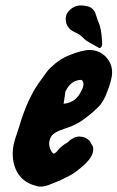

<svg xmlns="http://www.w3.org/2000/svg" viewBox="-20 -695 437 715"><path d="M326.2 -529.3Q311.5 -537.1 304.7 -541.5Q297.9 -545.9 291 -552.7Q284.2 -559.6 276.4 -565.4Q271.5 -569.3 260.3 -574.2Q249 -579.1 240.7 -586.4Q232.4 -593.8 227.5 -606.4Q226.6 -608.4 226.6 -609.9Q226.6 -611.3 226.1 -612.8Q225.6 -614.3 225.6 -616.2Q225.6 -618.2 225.1 -619.6Q224.6 -621.1 224.6 -623Q224.6 -641.6 236.3 -654.3Q255.9 -674.8 281.2 -674.8Q293 -674.8 308.6 -670.9Q318.4 -668 325.2 -661.1Q332 -654.3 334.5 -647.9Q336.9 -641.6 340.8 -628.9Q344.7 -616.2 347.7 -610.4Q357.4 -586.9 359.4 -548.8Q359.4 -545.9 359.9 -540.5Q360.4 -535.2 360.4 -533.2Q360.4 -517.6 350.6 -515.6ZM216.8 -308.6Q256.8 -312.5 276.4 -344.7Q291 -369.1 291 -380.9Q291 -388.7 286.1 -395.5Q281.2 -400.4 261.7 -393.6Q239.3 -385.7 223.6 -354.5Q222.7 -348.6 220.7 -333.5Q218.8 -318.4 216.8 -308.6ZM179.7 -123Q183.6 -123 188 -127Q192.4 -130.9 196.3 -136.2Q200.2 -141.6 210 -149.9Q219.7 -158.2 232.4 -165L238.3 -170.9Q245.1 -176.8 254.9 -181.6Q264.6 -186.5 276.4 -186.5Q277.3 -186.5 280.3 -186Q283.2 -185.5 285.2 -185.5Q296.9 -183.6 305.7 -177.2Q314.5 -170.9 316.4 -166L319.3 -160.2Q326.2 -151.4 327.1 -144.5V-138.7Q327.1 -112.3 295.4 -83Q263.7 -53.7 239.3 -41Q214.8 -28.3 200.2 -21.5H199.2Q195.3 -20.5 171.9 -10.3Q148.4 0 130.9 0Q120.1 0 101.6 -6.8Q66.4 -18.6 46.9 -49.3Q27.3 -80.1 27.3 -124Q27.3 -140.6 30.8 -156.2Q34.2 -171.9 42 -194.8Q49.8 -217.8 51.8 -224.6Q81.1 -324.2 125 -386.7Q145.5 -416 155.3 -428.7Q165 -441.4 187 -459.5Q209 -477.5 235.4 -488.3Q285.2 -508.8 313.5 -508.8Q347.7 -508.8 372.1 -485.4Q397.5 -460 397.5 -425.8Q397.5 -397.5 377 -347.7Q373 -335.9 367.2 -325.7Q361.3 -315.4 356.9 -309.1Q352.5 -302.7 342.8 -293.5Q333 -284.2 329.6 -280.8Q326.2 -277.3 314 -267.6Q301.8 -257.8 298.8 -255.9Q267.6 -230.5 223.6 -216.8Q179.7 -203.1 169.9 -185.5Q163.1 -172.9 163.1 -160.2Q163.1 -150.4 166.5 -141.6Q169.9 -132.8 173.8 -127.9Q177.7 -123 179.7 -123Z"/></svg>

Font: Essays1743
Style: BoldItalic
Weight: 700
Italic angle: -10°
Designer: Based on the typeface in a 1743 English translation of the essays of Montaigne.  PostScript/TrueType font designed by Jo
Version: Version 002.100